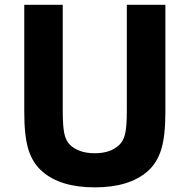

<svg xmlns="http://www.w3.org/2000/svg" viewBox="-20 -787 809 819"><path d="M160.2 -55.7Q120.1 -90.3 101.8 -147.2Q83.5 -204.1 83.5 -309.1V-766.6H247.6V-314.5Q247.6 -249 254.4 -217.3Q261.2 -185.5 278.8 -168.9Q316.4 -133.3 384.3 -133.3Q451.7 -133.3 488.8 -168.9Q506.8 -186 513.9 -216.8Q521 -247.6 521 -314.5V-766.6H685.5V-309.1Q685.5 -205.1 667.2 -147.7Q648.9 -90.3 608.9 -55.7Q530.8 12.2 384.3 12.2Q237.8 12.2 160.2 -55.7Z"/></svg>

Font: Acari Sans Neue Black
Style: Regular
Weight: 900
Designer: Alfredo Marco Pradil
Foundry: Alfredo Marco Pradil
Version: Version 1.045;June 16, 2019;FontCreator 11.5.0.2425 64-bit; 